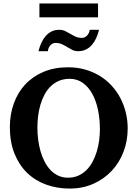

<svg xmlns="http://www.w3.org/2000/svg" viewBox="-20 -1077 796 1113"><path d="M559.1 -328.1Q559.1 -386.7 548.1 -439.7Q537.1 -492.7 515.1 -532.7Q493.2 -572.8 460.2 -596.4Q427.2 -620.1 383.8 -620.1Q349.1 -620.1 321.8 -608.4Q294.4 -596.7 273.7 -576.4Q252.9 -556.2 238.3 -528.8Q223.6 -501.5 214.4 -470Q205.1 -438.5 200.9 -404.5Q196.8 -370.6 196.8 -336.9Q196.8 -301.3 201.4 -266.1Q206.1 -231 215.3 -198.7Q224.6 -166.5 239.3 -138.7Q253.9 -110.8 273.4 -90.6Q293 -70.3 318.1 -58.6Q343.3 -46.9 374 -46.9Q407.2 -46.9 434.1 -58.8Q460.9 -70.8 481.4 -91.3Q502 -111.8 516.6 -139.2Q531.2 -166.5 540.8 -197.8Q550.3 -229 554.7 -262.5Q559.1 -295.9 559.1 -328.1ZM720.2 -332Q720.2 -260.3 696 -197Q671.9 -133.8 627.4 -86.4Q583 -39.1 521 -11.5Q459 16.1 383.8 16.1Q309.1 16.1 245.4 -7.6Q181.6 -31.2 135.5 -76.7Q89.4 -122.1 63.2 -188.5Q37.1 -254.9 37.1 -339.8Q37.1 -413.6 60.1 -477.3Q83 -541 126.2 -587.4Q169.4 -633.8 232.2 -660.4Q294.9 -687 375 -687Q426.8 -687 472.7 -674.1Q518.6 -661.1 556.9 -637.9Q595.2 -614.7 625.5 -582.3Q655.8 -549.8 676.8 -510.3Q697.8 -470.7 709 -425.5Q720.2 -380.4 720.2 -332ZM554.2 -904.3Q547.9 -878.4 537.6 -856Q527.3 -833.5 512.7 -816.7Q498 -799.8 478.3 -790Q458.5 -780.3 433.1 -780.3Q413.6 -780.3 398.9 -787.8Q384.3 -795.4 369.9 -804.2Q355.5 -813 339.4 -820.6Q323.2 -828.1 301.3 -828.1Q284.7 -828.1 272.2 -814.5Q259.8 -800.8 257.3 -780.3H203.1Q209.5 -806.2 219.7 -828.6Q230 -851.1 244.6 -867.9Q259.3 -884.8 278.8 -894.5Q298.3 -904.3 323.2 -904.3Q342.8 -904.3 357.9 -897Q373 -889.6 387.5 -880.9Q401.9 -872.1 418 -864.7Q434.1 -857.4 456.1 -857.4Q463.9 -857.4 471.4 -861.1Q479 -864.7 484.9 -871.1Q490.7 -877.4 494.9 -886Q499 -894.5 500 -904.3ZM208.5 -976.6V-1057.1H548.3V-976.6Z"/></svg>

Font: Charis SIL Afr
Style: Bold
Weight: 700
Foundry: SIL International
Version: Version 5.000